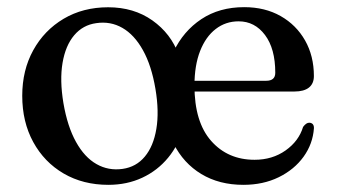

<svg xmlns="http://www.w3.org/2000/svg" viewBox="-20 -500 941 531"><path d="M319 -32.9Q356.7 -38.2 380.5 -66.9Q404.4 -95.5 412.4 -143.5Q420.5 -191.4 409.9 -254.1Q399 -318.9 375.2 -361.4Q351.5 -404 318.4 -422.9Q285.4 -441.8 246.3 -436Q209.3 -431 185.2 -402.5Q161.1 -374 153 -326.2Q144.8 -278.3 155.4 -214.8Q166.5 -150 190.2 -107.5Q213.8 -64.9 246.9 -46.2Q279.9 -27.4 319 -32.9ZM279.1 -479.9Q350 -479.9 401.5 -443.5Q452.9 -407 473.9 -349.1L487.5 -147.1Q474.5 -99.8 445.2 -64.1Q415.9 -28.4 373.6 -8.6Q331.3 11.2 279.6 11.2Q209.9 11.2 156.1 -20.1Q102.3 -51.5 71.9 -107.2Q41.5 -162.8 41.5 -235.1Q41.5 -305.8 71.9 -361Q102.3 -416.2 156 -448.1Q209.7 -479.9 279.1 -479.9ZM848.1 -289.7Q848.1 -268.8 834.4 -257.8Q820.6 -246.9 794.3 -246.9H485.8V-276.6H716.2Q741.3 -276.6 741.3 -298.7Q741.3 -365.4 712.9 -403.2Q684.6 -441 639.9 -441Q604.1 -441 576.6 -419.8Q549 -398.6 533.4 -358.9Q517.8 -319.1 517.8 -263.3Q517.8 -162.7 563.9 -110.4Q610 -58.1 684 -58.1Q733.3 -58.1 769.9 -84Q806.4 -109.9 818.2 -149Q827.1 -161 835.5 -160.6Q841.6 -160.4 845.1 -156.5Q848.5 -152.5 848.2 -145.3Q845.2 -102.2 819.6 -66.6Q793.9 -31 750.9 -9.9Q707.9 11.2 653 11.2Q586.3 11.2 536.8 -18.7Q487.3 -48.6 460.2 -102.6Q433.2 -156.6 433.2 -228.7Q433.2 -300.5 460.1 -357.3Q487.1 -414 536.9 -447.1Q586.8 -480.2 655.3 -480.2Q712.7 -480.2 756.1 -455.6Q799.4 -431 823.8 -388Q848.1 -345 848.1 -289.7Z"/></svg>

Font: Fraunces
Style: Regular
Weight: 900
Version: Version 1.000;[b76b70a41]